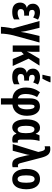

<svg xmlns="http://www.w3.org/2000/svg" viewBox="1414 -2224 1051 3918"><g transform="rotate(90 1939.0 -265.5)"><path d="M300.8 -332V-233.9H257.8Q207 -233.9 186 -215.6Q165 -197.3 165 -164.1Q165 -132.8 185.8 -116.5Q206.5 -100.1 244.1 -100.1Q275.9 -100.1 310.5 -110.4Q345.2 -120.6 376 -140.1V-25.9Q340.8 -5.9 304.7 2Q268.6 9.8 221.2 9.8Q122.1 9.8 77.6 -35.4Q33.2 -80.6 33.2 -152.8Q33.2 -204.1 60.8 -239.7Q88.4 -275.4 137.2 -285.2V-290Q98.1 -302.7 77.1 -335Q56.2 -367.2 56.2 -412.1Q56.2 -477.5 103.5 -517.3Q150.9 -557.1 229 -557.1Q267.1 -557.1 304 -547.9Q340.8 -538.6 380.9 -516.1L336.9 -417Q288.1 -449.2 243.2 -449.2Q182.1 -449.2 182.1 -397.9Q182.1 -362.3 202.4 -347.2Q222.7 -332 266.1 -332Z M847.7 -546.9 702.6 -16.1Q687.5 41.5 677.2 112.3Q667 183.1 667 240.2H527.8Q527.8 210.9 533 167Q538.1 123 545.9 77.6Q553.7 32.2 561.5 0L408.7 -546.9H547.9L593.8 -356.9Q606 -309.1 615.5 -262Q625 -214.8 629.9 -169.9H632.8Q637.2 -209 647 -254.4Q656.7 -299.8 668 -352.1L713.9 -546.9Z M1319.3 -546.9 1177.7 -323.2 1326.7 0H1184.6L1088.4 -226.1L1037.6 -175.8V0H907.7V-546.9H1037.6V-429.2Q1037.6 -393.6 1036.6 -360.6Q1035.6 -327.6 1031.7 -295.9H1035.6Q1054.2 -337.4 1071.8 -365.2L1179.7 -546.9Z M1625.5 -332V-233.9H1582.5Q1531.7 -233.9 1510.7 -215.6Q1489.7 -197.3 1489.7 -164.1Q1489.7 -132.8 1510.5 -116.5Q1531.2 -100.1 1568.8 -100.1Q1600.6 -100.1 1635.3 -110.4Q1669.9 -120.6 1700.7 -140.1V-25.9Q1665.5 -5.9 1629.4 2Q1593.3 9.8 1545.9 9.8Q1446.8 9.8 1402.3 -35.4Q1357.9 -80.6 1357.9 -152.8Q1357.9 -204.1 1385.5 -239.7Q1413.1 -275.4 1461.9 -285.2V-290Q1422.9 -302.7 1401.9 -335Q1380.9 -367.2 1380.9 -412.1Q1380.9 -477.5 1428.2 -517.3Q1475.6 -557.1 1553.7 -557.1Q1591.8 -557.1 1628.7 -547.9Q1665.5 -538.6 1705.6 -516.1L1661.6 -417Q1612.8 -449.2 1567.9 -449.2Q1506.8 -449.2 1506.8 -397.9Q1506.8 -362.3 1527.1 -347.2Q1547.4 -332 1590.8 -332ZM1507.3 -606V-620.1Q1510.3 -630.4 1515.4 -651.1Q1520.5 -671.9 1525.9 -695.8Q1531.2 -719.7 1535.4 -740.2Q1539.6 -760.7 1540.5 -771H1659.7V-758.8Q1644.5 -723.1 1626.2 -682.9Q1607.9 -642.6 1586.4 -606Z M1861.3 -556.2 1960.4 -497.1Q1931.2 -449.7 1914.8 -389.4Q1898.4 -329.1 1898.4 -269Q1898.4 -196.3 1921.4 -155.8Q1944.3 -115.2 1987.3 -104V-349.1Q1987.3 -555.2 2153.3 -555.2Q2213.9 -555.2 2256.3 -522Q2298.8 -488.8 2321 -429.4Q2343.3 -370.1 2343.3 -292Q2343.3 -166 2284.4 -85.9Q2225.6 -5.9 2114.3 5.9V240.2H1987.3V5.9Q1881.3 -3.9 1824 -75.7Q1766.6 -147.5 1766.6 -271Q1766.6 -428.7 1861.3 -556.2ZM2153.3 -444.8Q2131.8 -444.8 2123.5 -423.6Q2115.2 -402.3 2115.2 -355V-104Q2159.7 -109.4 2185.5 -158.2Q2211.4 -207 2211.4 -291Q2211.4 -365.2 2195.6 -405.5Q2179.7 -445.8 2153.3 -444.8Z M2578.6 9.8Q2501.5 9.8 2458.5 -63.7Q2415.5 -137.2 2415.5 -271Q2415.5 -408.2 2460.9 -482.7Q2506.3 -557.1 2586.4 -557.1Q2630.9 -557.1 2660.4 -535.4Q2689.9 -513.7 2708.5 -471.2H2713.4Q2725.6 -521.5 2743.2 -546.9H2856.4Q2843.8 -503.4 2836.2 -446.5Q2828.6 -389.6 2828.6 -334V-166Q2828.6 -102.1 2863.3 -102.1Q2878.4 -102.1 2890.6 -106.9V-2Q2885.3 2.4 2865.2 6.1Q2845.2 9.8 2834.5 9.8Q2781.7 9.8 2753.2 -9.5Q2724.6 -28.8 2709.5 -73.2H2701.2Q2658.7 9.8 2578.6 9.8ZM2621.6 -100.1Q2660.6 -100.1 2679.4 -140.6Q2698.2 -181.2 2698.2 -265.1V-272Q2698.2 -361.3 2679.2 -402.6Q2660.2 -443.8 2619.6 -443.8Q2582.5 -443.8 2564.9 -398.9Q2547.4 -354 2547.4 -270Q2547.4 -100.1 2621.6 -100.1Z M2920.4 0 3081.5 -522.9 3065.4 -588.9Q3059.1 -616.2 3046.4 -637.2Q3033.7 -658.2 3003.4 -658.2Q2985.4 -658.2 2965.3 -651.9V-759.8Q2989.7 -767.1 3025.4 -767.1Q3091.3 -767.1 3130.9 -727.8Q3170.4 -688.5 3197.3 -587.9L3307.6 -164.1Q3315.9 -131.3 3327.9 -118.7Q3339.8 -106 3359.4 -106Q3378.9 -106 3392.6 -111.8V2Q3366.7 9.8 3335.4 9.8Q3273.9 9.8 3241.5 -24.9Q3209 -59.6 3186.5 -146L3157.7 -265.1Q3152.8 -283.2 3149.9 -302.5Q3147 -321.8 3144.5 -341.8H3140.6Q3139.2 -306.2 3131.3 -282.2L3056.6 0Z M3842.8 -274.9Q3842.8 -199.2 3822.3 -134.3Q3801.8 -69.3 3755.9 -29.8Q3710 9.8 3633.8 9.8Q3563 9.8 3517.1 -29.1Q3471.2 -67.9 3449 -132.8Q3426.8 -197.8 3426.8 -274.9Q3426.8 -357.4 3448.5 -421.1Q3470.2 -484.9 3516.4 -521Q3562.5 -557.1 3635.7 -557.1Q3730.5 -557.1 3786.6 -484.4Q3842.8 -411.6 3842.8 -274.9ZM3558.6 -272.9Q3558.6 -187.5 3576.7 -143.8Q3594.7 -100.1 3634.8 -100.1Q3675.3 -100.1 3692.4 -143.8Q3709.5 -187.5 3709.5 -274.9Q3709.5 -361.3 3692.4 -404.1Q3675.3 -446.8 3634.8 -446.8Q3594.7 -446.8 3576.7 -404.3Q3558.6 -361.8 3558.6 -272.9Z"/></g></svg>

Font: Open Sans Condensed
Style: Bold
Weight: 700
Width: 3
Designer: Monotype Design Team
Foundry: Monotype Imaging Inc.
Version: Version 3.003; ttfautohint (v1.8.4)